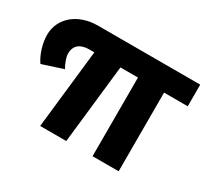

<svg xmlns="http://www.w3.org/2000/svg" viewBox="-127 -715 967 892"><g transform="rotate(30 356.5 -269.0)"><path d="M717 -538H169C60 -538 -15 -472 -15 -383C-15 -341 0 -287 26 -250L137 -286C124 -308 113 -336 113 -357C113 -401 142 -422 189 -422H216L169 0H309L356 -422H450V0H590V-422H717Z"/></g></svg>

Font: AWKNG-Font
Style: Bold
Weight: 700
Designer: Awakening Church
Foundry: Awakening Church
Version: Version 1.700;PS 001.700;hotconv 1.0.88;makeotf.lib2.5.64775